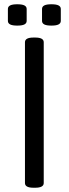

<svg xmlns="http://www.w3.org/2000/svg" viewBox="-20 -878 323 900"><path d="M97 -20V-680Q97 -702 137 -702H145Q185 -702 185 -680V-20Q185 2 145 2H137Q97 2 97 -20ZM17 -780V-836Q17 -847 27.5 -852.5Q38 -858 61 -858Q84 -858 94.5 -852.5Q105 -847 105 -836V-780Q105 -769 94.5 -763.5Q84 -758 61 -758Q38 -758 27.5 -763.5Q17 -769 17 -780ZM177 -780V-836Q177 -847 187.5 -852.5Q198 -858 221 -858Q244 -858 254.5 -852.5Q265 -847 265 -836V-780Q265 -769 254.5 -763.5Q244 -758 221 -758Q198 -758 187.5 -763.5Q177 -769 177 -780Z"/></svg>

Font: Asap-Regular
Style: Regular
Weight: 400
Designer: Pablo Cosgaya
Foundry: Omnibus-Type
Version: Version 2.000; ttfautohint (v1.8)